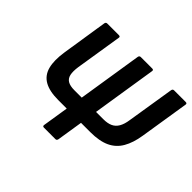

<svg xmlns="http://www.w3.org/2000/svg" viewBox="-148 -859 1062 1062"><g transform="rotate(45 383.5 -327.5)"><path d="M251.2 -163.9Q182.1 -163.9 142.6 -186.5Q103.1 -209.1 90.6 -255.9Q78.1 -302.8 89.2 -375.3L131 -643.9Q133 -655 143.5 -655H234.6Q246.4 -655 244.1 -643.9L200.6 -370.8Q195.3 -334 200.3 -310.6Q205.4 -287.2 223.7 -276.3Q242 -265.4 275.5 -265.4H502.4Q535.5 -265.4 557 -275.4Q578.4 -285.3 591.3 -307.5Q604.1 -329.6 609.1 -365L653.8 -643.9Q655.8 -655 666.3 -655H756.8Q768.9 -655 766.9 -643.9L721.1 -355.5Q711 -291 686.3 -248.4Q661.7 -205.7 617.1 -184.8Q572.5 -163.9 501.7 -163.9ZM302.8 0Q291.4 0 293.4 -11.8L393.1 -643.9Q395.4 -655 405.6 -655H495.4Q506.8 -655 504.8 -643.9L405.2 -11.8Q402.8 0 393.1 0Z"/></g></svg>

Font: Sofia Sans Semi Condensed
Style: Italic
Weight: 400
Italic angle: -9°
Designer: Botio Nikoltchev, Ani Petrova
Foundry: lettersoup
Version: Version 4.101